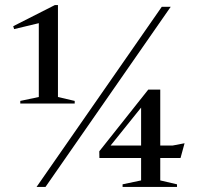

<svg xmlns="http://www.w3.org/2000/svg" viewBox="-20 -742 782 762"><path d="M134 -357V-650L36 -626.5L32.5 -638L198 -722H210V-357L276.5 -341.5V-331H60.5V-341.5ZM125 0 622 -715H657.5L160.5 0ZM568.5 -386.5H616V-164.5H665.5L712.5 -173.5L696.5 -115H616V-26L682.5 -10.5V0H466.5V-10.5L540 -26V-115H374.5L374 -141.5ZM540 -164.5V-315L419 -164.5Z"/></svg>

Font: Newsreader Display
Style: Regular
Weight: 400
Designer: Hugues Gentile
Foundry: Production Type
Version: Version 1.001